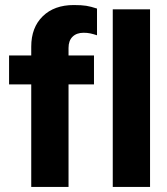

<svg xmlns="http://www.w3.org/2000/svg" viewBox="-20 -742 663 762"><path d="M104 0V-557Q104 -632.8 149.6 -677.4Q195.2 -722 273 -722Q304 -722 322.5 -719Q341 -716 365 -708V-602Q350 -607 338 -609.5Q326 -612 311.8 -612Q284 -612 268 -596.3Q252 -580.7 252 -552V0ZM16 -407V-522H353V-407ZM427.5 0V-705H575.5V0Z"/></svg>

Font: TikTok Sans Light
Style: Regular
Weight: 300
Version: Version 4.000